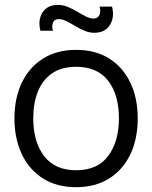

<svg xmlns="http://www.w3.org/2000/svg" viewBox="-20 -762 632 797"><path d="M371.3 -626Q350.2 -626 330.2 -634.6Q310.3 -643.2 291.6 -654.3Q272.8 -665.5 256 -674.1Q239.2 -682.7 224.3 -682.7Q205 -682.7 199.6 -667.2Q194.2 -651.8 199.7 -634.3H147.7Q136.5 -679.2 156.6 -710.4Q176.7 -741.7 220.7 -741.7Q242.2 -741.7 262.2 -733.1Q282.3 -724.5 301.1 -713.3Q319.8 -702.2 336.7 -693.6Q353.5 -685 368.3 -685Q386 -685 392.7 -699.9Q399.3 -714.8 393 -734.7H445Q456.3 -690.7 436.3 -658.3Q416.3 -626 371.3 -626ZM295.7 15Q215.2 15 158 -21.5Q100.8 -58 70.4 -122.4Q40 -186.8 40 -270.7Q40 -355.5 71 -419.6Q102 -483.7 159.3 -519.3Q216.7 -555 295.7 -555Q376.5 -555 433.8 -518.7Q491 -482.3 521.3 -418.2Q551.7 -354.2 551.7 -270.7Q551.7 -185.7 521.1 -121.4Q490.5 -57.2 433.1 -21.1Q375.7 15 295.7 15ZM295.7 -55.3Q385.5 -55.3 429.6 -115.2Q473.7 -175.2 473.7 -270.7Q473.7 -368.3 429.2 -426.5Q384.8 -484.7 295.7 -484.7Q235.2 -484.7 195.8 -457.3Q156.5 -430 137.2 -381.8Q118 -333.7 118 -270.7Q118 -173.2 163.1 -114.2Q208.2 -55.3 295.7 -55.3Z"/></svg>

Font: Manrope ExtraLight
Style: Regular
Weight: 200
Designer: Mikhail Sharanda
Foundry: Mikhail Sharanda
Version: Version 4.505